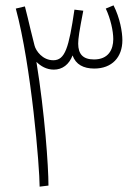

<svg xmlns="http://www.w3.org/2000/svg" viewBox="-20 -696 507 717"><path d="M161 -3C161 -74 147 -275 116 -465C132 -449 154 -436 181 -436C213 -436 238 -455 251 -489C263 -455 292 -440 332 -440C398 -440 437 -482 437 -546C437 -576 428 -629 404 -676L375 -664C393 -626 403 -580 403 -550C403 -511 385 -474 331 -474C290 -474 272 -494 272 -533C272 -552 276 -579 291 -656L258 -660C237 -517 223 -471 179 -471C139 -471 114 -506 109 -526L94 -586C87 -616 80 -645 73 -672L39 -664C97 -450 128 -71 128 1Z"/></svg>

Font: Noto Sans Arabic UI Cn XLt
Style: Regular
Weight: 200
Width: 3
Designer: Monotype Design Team, Nadine Chahine and Nizar Qandah
Foundry: Monotype Imaging Inc.
Version: Version 2.010